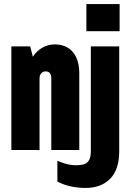

<svg xmlns="http://www.w3.org/2000/svg" viewBox="-20 -740 640 947"><path d="M36 0V-511H129L142 -460Q161 -489 189 -505Q217 -521 250 -521Q307 -521 339 -483.5Q371 -446 371 -379V0H233V-353Q233 -388 205 -388Q192 -388 183.5 -378.5Q175 -369 175 -353V0ZM402 187Q362 187 325.5 178.5Q289 170 263 155V53Q276 59 301.5 67Q327 75 356 75Q376 75 392 71Q408 67 418 52Q428 37 428 6V-511H568V6Q568 96 523.5 141.5Q479 187 402 187ZM406 -586V-720H570V-586Z"/></svg>

Font: Chivo Mono ExtraBold
Style: Regular
Weight: 800
Monospace: yes
Designer: Hector Gatti
Foundry: Omnibus-Type
Version: Version 1.008